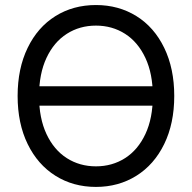

<svg xmlns="http://www.w3.org/2000/svg" viewBox="-20 -737 767 767"><path d="M605.7 -314.9H120.9V-392.3H605.7ZM363.3 9.7Q272.4 9.7 201.5 -34.9Q130.5 -79.4 90.5 -161.6Q50.4 -243.8 50.4 -353.6Q50.4 -463.4 90.5 -545.9Q130.5 -628.5 201.5 -672.7Q272.4 -716.9 363.3 -716.9Q453.7 -716.9 524.9 -672.7Q596 -628.5 636 -545.9Q676.1 -463.4 676.1 -353.6Q676.1 -243.8 636 -161.6Q596 -79.4 524.9 -34.9Q453.7 9.7 363.3 9.7ZM363.3 -634.7Q298.3 -634.7 246.9 -601.9Q195.4 -569.1 165.7 -505.7Q136 -442.3 136 -353.6Q136 -264.8 165.7 -201.5Q195.4 -138.1 246.9 -105.3Q298.3 -72.5 363.3 -72.5Q428.2 -72.5 479.6 -105.3Q531.1 -138.1 560.8 -201.5Q590.5 -264.8 590.5 -353.6Q590.5 -442.3 560.8 -505.7Q531.1 -569.1 479.6 -601.9Q428.2 -634.7 363.3 -634.7Z"/></svg>

Font: Pretendard Variable
Style: Regular
Weight: 400
Designer: Base glyphs from Inter by Rasmus Andersson; Hangul glyphs from Noto Sans CJK(Source Han Sans) by Jang Soo-young and Kang
Foundry: Kil Hyung-jin
Version: Version 1.100;FEAKit 1.0